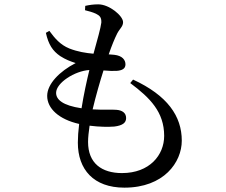

<svg xmlns="http://www.w3.org/2000/svg" viewBox="-20 -810 1040 883"><path d="M207 -668 191 -659C203 -605 222 -576 257 -552C282 -536 303 -528 328 -520C254 -482 197 -424 197 -369C197 -311 251 -261 344 -240C340 -208 338 -178 338 -154C338 -31 410 53 552 53C734 53 816 -64 816 -163C816 -276 750 -371 592 -444L579 -428C670 -360 735 -295 735 -185C735 -97 668 -14 541 -14C448 -14 385 -59 385 -157C385 -178 388 -204 392 -232C438 -226 480 -226 506 -228C545 -233 560 -246 560 -267C560 -291 542 -303 515 -305C493 -307 454 -304 406 -307C421 -370 440 -436 456 -486C479 -484 502 -483 516 -484C542 -486 557 -494 557 -514C557 -534 543 -554 505 -558L480 -560C495 -603 507 -632 519 -656C531 -679 546 -688 546 -708C546 -737 483 -790 432 -790C409 -790 390 -787 372 -783L371 -763C387 -759 406 -754 421 -747C439 -738 447 -730 446 -706C443 -681 428 -628 410 -563C375 -566 337 -572 299 -587C257 -604 232 -634 207 -668ZM355 -312C268 -325 238 -352 238 -383C238 -429 324 -484 391 -488C379 -439 365 -375 355 -312Z"/></svg>

Font: Noto Serif CJK SC Medium
Style: Regular
Weight: 500
Designer: Ryoko NISHIZUKA 西塚涼子 (kana & ideographs); Frank Grießhammer (Latin, Greek & Cyrillic); Wenlong ZHANG 张文龙 (bopomofo); San
Foundry: Adobe
Version: Version 2.001;hotconv 1.1.0;makeotfexe 2.6.0